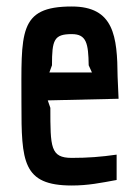

<svg xmlns="http://www.w3.org/2000/svg" viewBox="-20 -564 419 591"><path d="M345 -260 342 -328C341 -452 331 -544 201 -544C35 -544 46 -464 46 -245C46 -67 49 7 201 7C251 7 290 -1 339 -10V-88C290 -81 250 -78 201 -78C135 -78 135 -111 135 -232L127 -255ZM140 -363C140 -441 146 -459 201 -459C246 -459 252 -431 253 -363L263 -341H132Z"/></svg>

Font: Economica
Style: Bold
Weight: 700
Designer: Vicente Lamonaca
Foundry: Vicente Lamonaca
Version: Version 1.100